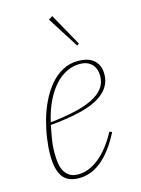

<svg xmlns="http://www.w3.org/2000/svg" viewBox="-116 -817 656 896"><g transform="rotate(-15 212.0 -369.5)"><path d="M153 12Q98 12 74 -22.5Q50 -57 50 -128Q50 -163 56 -205.5Q62 -248 74 -291.5Q86 -335 105.5 -375.5Q125 -416 151.5 -448Q178 -480 212.5 -499Q247 -518 290 -518Q309 -518 327.5 -513.5Q346 -509 360.5 -498Q375 -487 383.5 -469.5Q392 -452 392 -426Q392 -358 321.5 -317Q251 -276 89 -262Q83 -232 77.5 -198.5Q72 -165 72 -128Q72 -105 75 -83Q78 -61 87 -44Q96 -27 112 -16.5Q128 -6 155 -6Q205 -6 254.5 -45.5Q304 -85 345 -161L357 -156Q333 -109 308 -77Q283 -45 257 -25Q231 -5 205 3.5Q179 12 153 12ZM92 -274Q157 -281 208.5 -292.5Q260 -304 296 -321.5Q332 -339 351.5 -364Q371 -389 371 -424Q371 -438 367 -452Q363 -466 354 -477Q345 -488 330 -495Q315 -502 292 -502Q260 -502 229.5 -487.5Q199 -473 173 -444.5Q147 -416 126 -373.5Q105 -331 92 -274ZM208 -739 227 -751 314 -595 304 -588Z"/></g></svg>

Font: IBM Plex Serif Thin
Style: Italic
Weight: 100
Italic angle: -14°
Designer: Mike Abbink, Paul van der Laan, Pieter van Rosmalen
Foundry: Bold Monday
Version: Version 3.001